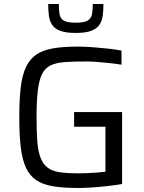

<svg xmlns="http://www.w3.org/2000/svg" viewBox="-20 -928 716 956"><path d="M368 8Q295 8 244 -0.5Q193 -9 160.5 -31Q128 -53 109.5 -92.5Q91 -132 83.5 -193.5Q76 -255 76 -344Q76 -433 83.5 -494.5Q91 -556 110 -595.5Q129 -635 162 -657Q195 -679 245.5 -687.5Q296 -696 368 -696Q402 -696 441 -693Q480 -690 517.5 -686Q555 -682 585 -676V-606Q553 -611 520 -614.5Q487 -618 458.5 -620Q430 -622 410 -622Q348 -622 304.5 -619Q261 -616 233 -603Q205 -590 190 -560.5Q175 -531 168.5 -479Q162 -427 162 -344Q162 -271 166 -221.5Q170 -172 182.5 -141Q195 -110 217.5 -93Q240 -76 277.5 -70.5Q315 -65 370 -65Q391 -65 416 -66Q441 -67 465 -69Q489 -71 505 -73V-297H349V-370H588V-12Q555 -6 515.5 -1.5Q476 3 437.5 5.5Q399 8 368 8ZM357 -764Q308 -764 280 -774.5Q252 -785 239.5 -804.5Q227 -824 223.5 -850Q220 -876 220 -908H273Q273 -878 276.5 -857Q280 -836 297.5 -825.5Q315 -815 357 -815Q399 -815 416.5 -825.5Q434 -836 438 -857Q442 -878 442 -908H495Q495 -876 491.5 -850Q488 -824 475 -804.5Q462 -785 434 -774.5Q406 -764 357 -764Z"/></svg>

Font: Saira Thin
Style: Regular
Weight: 400
Version: Version 1.101